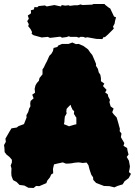

<svg xmlns="http://www.w3.org/2000/svg" viewBox="-26 -904 670 953"><path d="M141 29 115 28 95 17 71 14 56 -1 39 -10 31 -31 30 -47 31 -68 27 -82 33 -98V-111L21 -125L6 -137L-3 -149L-4 -169L-6 -184L3 -200L1 -216L8 -228L20 -249L31 -267L57 -271L66 -278L93 -288L106 -321L105 -332L114 -348L119 -366L125 -376L124 -391L126 -403L141 -416L134 -434L148 -444L146 -463L150 -480L157 -492L167 -503L170 -517L185 -535V-560L191 -568L200 -587L207 -600L219 -627L229 -637L237 -651L240 -666L259 -671L263 -678L282 -686H314L333 -693L351 -685L365 -686L381 -679L388 -676L411 -659L422 -643L432 -631L445 -601L451 -586L450 -578L460 -562L464 -545L472 -533L475 -516V-501L492 -489L485 -477L503 -458L496 -445L509 -436L511 -425L520 -408L517 -398L523 -376L538 -365L531 -347L538 -337L553 -321L561 -294L565 -279L569 -265L568 -253L577 -241L574 -223L581 -211L591 -194L587 -180L605 -169L607 -156L612 -137L603 -125L614 -106L619 -78L617 -65L614 -50L624 -41L613 -20L592 -4L583 11L557 19L542 26L517 20L490 19L451 4L437 -11L436 -24L427 -37L418 -64L413 -84L404 -97L393 -96L384 -95L373 -97L363 -98L352 -97L342 -96L332 -94L324 -93L312 -92H301L293 -95L286 -98L258 -92L242 -88L237 -66L238 -44L228 -38L222 -24L209 -8L204 5L169 20L153 19ZM317 -277 322 -279 330 -281 336 -283 343 -285 347 -286 353 -287V-320L350 -324L348 -327L346 -331L343 -335L341 -339V-343L342 -348V-352L333 -361L331 -367L329 -370L327 -375L326 -379L324 -384L310 -370L305 -364L304 -360V-356L303 -350L305 -342L300 -332L296 -326L294 -308V-303L293 -295L291 -288L295 -286L303 -283ZM181 -718 141 -729 131 -736 133 -745 126 -759 114 -774 117 -784 109 -799 117 -811 112 -827 128 -838 127 -853 142 -857 145 -869 159 -868 166 -874 197 -877 206 -872 244 -879 262 -875 277 -872 280 -879 298 -876 314 -878 321 -875 344 -878H360L374 -882L384 -879L431 -881L438 -884H493L496 -880L514 -866L521 -862L540 -822L550 -818L545 -800L543 -787L535 -772L539 -762L509 -732L494 -719L489 -721L482 -710L452 -711L408 -719L398 -717L387 -721H373L366 -717L354 -721H323L316 -724L304 -720L282 -717L273 -722L240 -718L222 -716L211 -721Z"/></svg>

Font: Winky Rough Black
Style: Regular
Weight: 900
Designer: Simon Atzbach
Foundry: typofactur
Version: Version 1.206; ttfautohint (v1.8.4.7-5d5b)